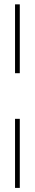

<svg xmlns="http://www.w3.org/2000/svg" viewBox="-20 -748 164 904"><path d="M50.8 -188.5H73.2V136.7H50.8ZM73.2 -727.5V-403.3H50.8V-727.5Z"/></svg>

Font: Inter Display Thin
Style: Regular
Weight: 100
Designer: Rasmus Andersson
Foundry: rsms
Version: Version 4.000;git-a52131595